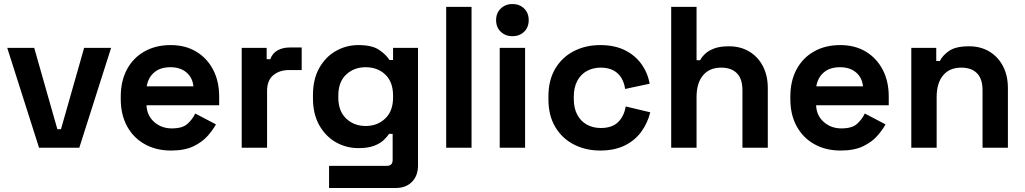

<svg xmlns="http://www.w3.org/2000/svg" viewBox="-20 -734 5094 954"><path d="M374 0H174L16 -496H150L265 -92H283L398 -496H532Z M830 14Q756 14 699.5 -17.5Q643 -49 611.5 -106.5Q580 -164 580 -242V-254Q580 -332 611 -389.5Q642 -447 698 -478.5Q754 -510 828 -510Q901 -510 955 -477.5Q1009 -445 1039 -387.5Q1069 -330 1069 -254V-211H708Q710 -160 746 -128Q782 -96 834 -96Q887 -96 912 -119Q937 -142 950 -170L1053 -116Q1039 -90 1012.5 -59.5Q986 -29 942 -7.5Q898 14 830 14ZM709 -305H941Q937 -348 906.5 -374Q876 -400 827 -400Q776 -400 746 -374Q716 -348 709 -305Z M1307 0H1181V-496H1305V-440H1323Q1334 -470 1359.5 -484Q1385 -498 1419 -498H1479V-386H1417Q1369 -386 1338 -360.5Q1307 -335 1307 -282Z M1535 -246V-262Q1535 -340 1566 -395.5Q1597 -451 1648.5 -480.5Q1700 -510 1761 -510Q1829 -510 1864 -486Q1899 -462 1915 -436H1933V-496H2057V88Q2057 139 2027 169.5Q1997 200 1947 200H1615V90H1903Q1931 90 1931 60V-69H1913Q1903 -53 1885 -36.5Q1867 -20 1837 -9Q1807 2 1761 2Q1700 2 1648.5 -27.5Q1597 -57 1566 -112.5Q1535 -168 1535 -246ZM1797 -108Q1855 -108 1894 -145Q1933 -182 1933 -249V-259Q1933 -327 1894.5 -363.5Q1856 -400 1797 -400Q1739 -400 1700 -363.5Q1661 -327 1661 -259V-249Q1661 -182 1700 -145Q1739 -108 1797 -108Z M2323 0H2197V-700H2323Z M2589 0H2463V-496H2589ZM2526 -554Q2492 -554 2468.5 -576Q2445 -598 2445 -634Q2445 -670 2468.5 -692Q2492 -714 2526 -714Q2561 -714 2584 -692Q2607 -670 2607 -634Q2607 -598 2584 -576Q2561 -554 2526 -554Z M2962 14Q2890 14 2831.5 -16Q2773 -46 2739 -103Q2705 -160 2705 -241V-255Q2705 -336 2739 -393Q2773 -450 2831.5 -480Q2890 -510 2962 -510Q3033 -510 3084 -485Q3135 -460 3166.5 -416.5Q3198 -373 3208 -318L3086 -292Q3082 -322 3068 -346Q3054 -370 3028.5 -384Q3003 -398 2965 -398Q2927 -398 2896.5 -381.5Q2866 -365 2848.5 -332.5Q2831 -300 2831 -253V-243Q2831 -196 2848.5 -163.5Q2866 -131 2896.5 -114.5Q2927 -98 2965 -98Q3022 -98 3051.5 -127.5Q3081 -157 3089 -205L3211 -176Q3198 -123 3166.5 -79.5Q3135 -36 3084 -11Q3033 14 2962 14Z M3441 0H3315V-700H3441V-435H3459Q3467 -451 3484 -467Q3501 -483 3529.5 -493.5Q3558 -504 3602 -504Q3660 -504 3703.5 -477.5Q3747 -451 3771 -404.5Q3795 -358 3795 -296V0H3669V-286Q3669 -342 3641.5 -370Q3614 -398 3563 -398Q3505 -398 3473 -359.5Q3441 -321 3441 -252Z M4157 14Q4083 14 4026.5 -17.5Q3970 -49 3938.5 -106.5Q3907 -164 3907 -242V-254Q3907 -332 3938 -389.5Q3969 -447 4025 -478.5Q4081 -510 4155 -510Q4228 -510 4282 -477.5Q4336 -445 4366 -387.5Q4396 -330 4396 -254V-211H4035Q4037 -160 4073 -128Q4109 -96 4161 -96Q4214 -96 4239 -119Q4264 -142 4277 -170L4380 -116Q4366 -90 4339.5 -59.5Q4313 -29 4269 -7.5Q4225 14 4157 14ZM4036 -305H4268Q4264 -348 4233.5 -374Q4203 -400 4154 -400Q4103 -400 4073 -374Q4043 -348 4036 -305Z M4634 0H4508V-496H4632V-431H4650Q4662 -457 4695 -480.5Q4728 -504 4795 -504Q4853 -504 4896.5 -477.5Q4940 -451 4964 -404.5Q4988 -358 4988 -296V0H4862V-286Q4862 -342 4834.5 -370Q4807 -398 4756 -398Q4698 -398 4666 -359.5Q4634 -321 4634 -252Z"/></svg>

Font: Space Grotesk Variable Light
Style: Regular
Weight: 300
Designer: Florian Karsten
Foundry: Florian Karsten
Version: Version 2.000